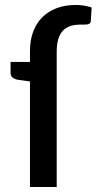

<svg xmlns="http://www.w3.org/2000/svg" viewBox="-20 -752 388 772"><path d="M100.5 -546Q100.5 -589.5 113.2 -624Q126 -658.5 150 -682.5Q174 -706.5 208 -719.2Q242 -732 284 -732Q317.5 -732 348.5 -722L345 -666Q344.5 -660.5 341 -657.8Q337.5 -655 331.8 -654Q326 -653 318.2 -653Q310.5 -653 302 -653Q279.5 -653 262 -647Q244.5 -641 232.5 -628Q220.5 -615 214.2 -594Q208 -573 208 -542.5V0H100.5V-424.5L50.5 -431.5Q38 -434 30.2 -440.5Q22.5 -447 22.5 -459V-503H100.5Z"/></svg>

Font: LatoLatin Semibold
Style: Regular
Weight: 600
Designer: Lukasz Dziedzic with Adam Twardoch and Botio Nikoltchev
Foundry: tyPoland Lukasz Dziedzic
Version: Version 2.015; 2015-08-06; http://www.latofonts.com/